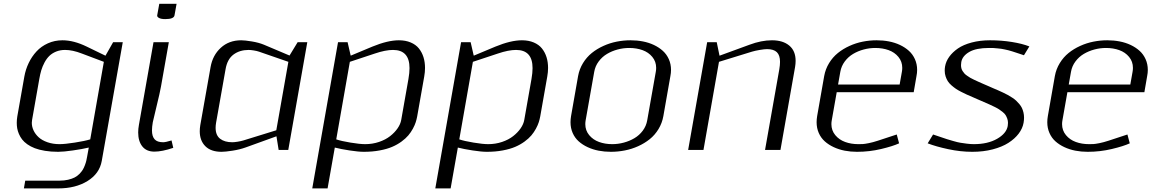

<svg xmlns="http://www.w3.org/2000/svg" viewBox="-20 -812 6288 1040"><path d="M468.8 -57.1 542.5 -477.1 423.3 -522Q373 -541.5 332.5 -541.5Q305.7 -541.5 283.7 -532.5Q261.7 -523.4 247.1 -509Q232.4 -494.6 221.2 -473.6Q210 -452.6 203.6 -431.4Q197.3 -410.2 192.9 -384.3L153.8 -162.6Q152.3 -154.8 152.3 -147Q152.3 -125.5 161.9 -105.2Q171.4 -85 189.5 -68.4Q207.5 -51.8 237.1 -41.5Q266.6 -31.2 302.2 -31.2Q331.5 -31.2 385 -39.6Q438.5 -47.9 468.8 -57.1ZM645 -583.5 531.2 59.6Q519 128.4 454.1 168.5Q389.2 208.5 295.9 208.5H109.4L116.7 166.5H303.2Q328.1 166.5 348.9 161.6Q369.6 156.7 384 149.4Q398.4 142.1 409.9 130.4Q421.4 118.7 428 107.9Q434.6 97.2 439.9 82.8Q445.3 68.4 447.5 58.6Q449.7 48.8 452.1 35.6L460.9 -12.7Q425.8 -4.4 375 2.9Q324.2 10.3 294.9 10.3Q255.9 10.3 223.4 4.9Q190.9 -0.5 168.2 -9.3Q145.5 -18.1 127.9 -30.5Q110.4 -43 99.9 -56.6Q89.4 -70.3 82.5 -86.4Q75.7 -102.5 73.2 -116.9Q70.8 -131.3 70.8 -146.5Q70.8 -163.6 73.7 -181.2L111.8 -397Q118.7 -436 135.5 -470.9Q152.3 -505.9 177.7 -533.4Q203.1 -561 239.5 -577.4Q275.9 -593.8 318.4 -593.8Q379.4 -593.8 449.7 -559.6L551.3 -510.3L592.8 -583.5Z M811.5 -583.5H894.5L852.1 -343.8Q846.7 -312.5 827.6 -234.4Q808.6 -156.2 807.6 -149.9Q803.2 -124 803.2 -105.5Q803.2 -73.7 817.4 -57.6Q831.5 -41.5 863.8 -41.5Q877 -41.5 909.2 -51.3L918.5 -11.2Q857.9 9.3 816.4 9.3Q773.4 9.3 751 -18.8Q728.5 -46.9 728.5 -94.7Q728.5 -113.8 732.4 -135.3ZM842.8 -791.5H936.5L925.3 -729Q921.9 -708.5 875 -708.5Q853 -708.5 841.6 -714.6Q830.1 -720.7 831.5 -729Z M1477.5 -73.7 1311.5 -13.7Q1279.3 -2 1239.5 4.2Q1199.7 10.3 1180.2 10.3Q1122.6 10.3 1092.3 -20Q1062 -50.3 1062 -101.1Q1062 -116.7 1064.9 -134.3L1120.6 -448.7Q1131.8 -512.7 1176 -553.2Q1220.2 -593.8 1286.6 -593.8Q1306.2 -593.8 1343.8 -587.6Q1381.3 -581.5 1409.7 -569.8L1548.3 -511.2L1592.3 -583.5H1644.5L1541.5 0H1489.3ZM1542 -477.1 1382.8 -532.2Q1371.6 -536.1 1354.5 -538.8Q1337.4 -541.5 1326.7 -541.5Q1278.3 -541.5 1244.6 -516.4Q1210.9 -491.2 1201.7 -436.5L1150.4 -147Q1147.9 -132.3 1147.9 -119.6Q1147.9 -79.1 1172.4 -60.3Q1196.8 -41.5 1238.3 -41.5Q1249 -41.5 1267.1 -44.4Q1285.2 -47.4 1298.3 -51.3L1476.6 -106.4Z M2192.4 -384.3Q2198.2 -417.5 2198.2 -442.9Q2198.2 -541.5 2108.9 -541.5Q2067.9 -541.5 2010.3 -522L1875 -477.1L1801.3 -57.1Q1828.1 -47.9 1878.4 -39.6Q1928.7 -31.2 1958 -31.2Q1997.6 -31.2 2033 -43.2Q2068.4 -55.2 2093 -74.5Q2117.7 -93.8 2133.5 -116.7Q2149.4 -139.6 2153.3 -162.6ZM2277.8 -397 2239.7 -181.2Q2236.8 -165.5 2231.9 -150.1Q2227.1 -134.8 2216.6 -115.2Q2206.1 -95.7 2191.7 -78.6Q2177.2 -61.5 2154.5 -44.9Q2131.8 -28.3 2103.8 -16.4Q2075.7 -4.4 2036.4 2.9Q1997.1 10.3 1950.7 10.3Q1921.4 10.3 1873.5 2.9Q1825.7 -4.4 1793.5 -12.7L1754.4 208.5H1671.4L1811 -583.5H1862.8L1879.4 -511.2H1881.3L1997.1 -559.6Q2080.6 -593.8 2140.6 -593.8Q2176.8 -593.8 2204.6 -582Q2232.4 -570.3 2249 -549.6Q2265.6 -528.8 2273.9 -502.2Q2282.2 -475.6 2282.2 -443.8Q2282.2 -421.4 2277.8 -397Z M2858.9 -384.3Q2864.7 -417.5 2864.7 -442.9Q2864.7 -541.5 2775.4 -541.5Q2734.4 -541.5 2676.8 -522L2541.5 -477.1L2467.8 -57.1Q2494.6 -47.9 2544.9 -39.6Q2595.2 -31.2 2624.5 -31.2Q2664.1 -31.2 2699.5 -43.2Q2734.9 -55.2 2759.5 -74.5Q2784.2 -93.8 2800 -116.7Q2815.9 -139.6 2819.8 -162.6ZM2944.3 -397 2906.2 -181.2Q2903.3 -165.5 2898.4 -150.1Q2893.6 -134.8 2883.1 -115.2Q2872.6 -95.7 2858.2 -78.6Q2843.8 -61.5 2821 -44.9Q2798.3 -28.3 2770.3 -16.4Q2742.2 -4.4 2702.9 2.9Q2663.6 10.3 2617.2 10.3Q2587.9 10.3 2540 2.9Q2492.2 -4.4 2460 -12.7L2420.9 208.5H2337.9L2477.5 -583.5H2529.3L2545.9 -511.2H2547.9L2663.6 -559.6Q2747.1 -593.8 2807.1 -593.8Q2843.3 -593.8 2871.1 -582Q2898.9 -570.3 2915.5 -549.6Q2932.1 -528.8 2940.4 -502.2Q2948.7 -475.6 2948.7 -443.8Q2948.7 -421.4 2944.3 -397Z M3152.3 -160.6Q3150.4 -149.9 3150.4 -139.6Q3150.4 -105.5 3171.4 -80.1Q3192.4 -54.7 3224.9 -43Q3257.3 -31.2 3296.4 -31.2Q3328.1 -31.2 3359.1 -39.6Q3390.1 -47.9 3416.5 -63.5Q3442.9 -79.1 3461.7 -104.2Q3480.5 -129.4 3485.8 -160.6L3532.2 -422.9Q3534.2 -433.6 3534.2 -444.3Q3534.2 -478.5 3513.4 -503.7Q3492.7 -528.8 3460.2 -540.5Q3427.7 -552.2 3388.2 -552.2Q3356.4 -552.2 3325.4 -543.9Q3294.4 -535.6 3268.1 -520Q3241.7 -504.4 3222.9 -479.2Q3204.1 -454.1 3198.7 -422.9ZM3073.2 -183.1 3111.3 -399.9Q3118.2 -438 3137.9 -470.2Q3157.7 -502.4 3185.5 -524.9Q3213.4 -547.4 3248.3 -563.2Q3283.2 -579.1 3320.3 -586.4Q3357.4 -593.8 3395.5 -593.8Q3430.2 -593.8 3462.2 -587.6Q3494.1 -581.5 3522 -568.4Q3549.8 -555.2 3570.3 -536.6Q3590.8 -518.1 3602.8 -491.5Q3614.7 -464.8 3614.7 -433.1Q3614.7 -417 3611.3 -399.9L3573.2 -183.1Q3566.4 -145 3546.9 -112.8Q3527.3 -80.6 3499.3 -58.1Q3471.2 -35.6 3436.5 -20Q3401.9 -4.4 3364.5 2.9Q3327.1 10.3 3289.1 10.3Q3254.4 10.3 3222.7 4.2Q3190.9 -2 3163.1 -14.9Q3135.3 -27.8 3114.5 -46.4Q3093.8 -64.9 3082 -91.6Q3070.3 -118.2 3070.3 -149.9Q3070.3 -166 3073.2 -183.1Z M4201.2 -436.5Q4205.1 -459.5 4205.1 -477.1Q4205.1 -512.7 4188 -529.3Q4170.9 -545.9 4134.8 -545.9Q4121.1 -545.9 4095.2 -541.5Q4069.3 -537.1 4053.2 -532.2L3874.5 -477.1L3790.5 0H3707.5L3810.5 -583.5H3862.3L3877.4 -510.3L4040 -569.8Q4104 -593.8 4161.6 -593.8Q4220.7 -593.8 4255.1 -565.2Q4289.6 -536.6 4289.6 -482.4Q4289.6 -466.3 4286.6 -448.7L4207.5 0H4124Z M4406.2 -183.1 4444.3 -399.9Q4451.2 -438 4470.9 -470.2Q4490.7 -502.4 4518.6 -524.9Q4546.4 -547.4 4581.3 -563.2Q4616.2 -579.1 4653.3 -586.4Q4690.4 -593.8 4728.5 -593.8Q4763.2 -593.8 4795.2 -587.6Q4827.1 -581.5 4855 -568.4Q4882.8 -555.2 4903.3 -536.6Q4923.8 -518.1 4935.8 -491.5Q4947.8 -464.8 4947.8 -433.1Q4947.8 -417 4944.3 -399.9L4929.2 -312.5H4512.2L4485.4 -160.6Q4483.4 -149.9 4483.4 -139.6Q4483.4 -105.5 4504.4 -80.1Q4525.4 -54.7 4557.9 -43Q4590.3 -31.2 4629.4 -31.2Q4644 -31.2 4653.8 -31.7Q4663.6 -32.2 4685.8 -36.6Q4708 -41 4734.9 -49.8L4837.4 -83.5L4850.1 -35.6Q4816.4 -20 4752.9 -4.9Q4689.5 10.3 4622.1 10.3Q4587.4 10.3 4555.7 4.2Q4523.9 -2 4496.1 -14.9Q4468.3 -27.8 4447.5 -46.4Q4426.8 -64.9 4415 -91.6Q4403.3 -118.2 4403.3 -149.9Q4403.3 -166 4406.2 -183.1ZM4865.2 -422.9Q4867.2 -433.6 4867.2 -444.3Q4867.2 -478.5 4846.4 -503.7Q4825.7 -528.8 4793.2 -540.5Q4760.7 -552.2 4721.2 -552.2Q4689.5 -552.2 4658.4 -543.9Q4627.4 -535.6 4601.1 -520Q4574.7 -504.4 4555.9 -479.2Q4537.1 -454.1 4531.7 -422.9L4519.5 -354H4853Z M5099.1 -452.1Q5104 -480 5121.8 -504.6Q5139.6 -529.3 5168.9 -549.6Q5198.2 -569.8 5243.4 -581.8Q5288.6 -593.8 5342.8 -593.8Q5404.3 -593.8 5460.7 -584.7Q5517.1 -575.7 5555.7 -560.5L5526.4 -512.7Q5521 -514.6 5503.2 -520.5Q5485.4 -526.4 5481 -527.8Q5476.6 -529.3 5462.2 -533.9Q5447.8 -538.6 5442.4 -539.6Q5437 -540.5 5424.6 -543.7Q5412.1 -546.9 5404.3 -547.6Q5396.5 -548.3 5384.8 -549.8Q5373 -551.3 5361.8 -551.8Q5350.6 -552.2 5337.4 -552.2Q5267.1 -552.2 5230 -530.5Q5192.9 -508.8 5187 -476.1Q5185.5 -467.3 5185.5 -459.5Q5185.5 -450.2 5187.5 -442.1Q5189.5 -434.1 5194.3 -426.8Q5199.2 -419.4 5204.1 -413.8Q5209 -408.2 5218.8 -401.6Q5228.5 -395 5235.6 -390.6Q5242.7 -386.2 5256.6 -379.9Q5270.5 -373.5 5279.3 -369.4Q5288.1 -365.2 5305.7 -357.7Q5323.2 -350.1 5333.5 -345.7Q5343.3 -341.3 5359.6 -334.2Q5376 -327.1 5387 -322.5Q5397.9 -317.9 5413.3 -310.5Q5428.7 -303.2 5439.2 -297.4Q5449.7 -291.5 5462.6 -283.2Q5475.6 -274.9 5484.1 -266.8Q5492.7 -258.8 5501.5 -248.3Q5510.3 -237.8 5515.4 -227.1Q5520.5 -216.3 5523.7 -202.9Q5526.9 -189.5 5526.9 -174.8Q5526.9 -161.6 5524.4 -147Q5519 -116.2 5497.8 -88.1Q5476.6 -60.1 5442.1 -38.1Q5407.7 -16.1 5357.2 -2.9Q5306.6 10.3 5246.6 10.3Q5183.1 10.3 5116.5 -3.9Q5049.8 -18.1 5004.9 -35.6L5034.2 -83.5Q5039.1 -82 5069.8 -71.5Q5100.6 -61 5109.1 -58.3Q5117.7 -55.7 5142.8 -48.3Q5168 -41 5181.9 -38.8Q5195.8 -36.6 5216.3 -33.9Q5236.8 -31.2 5254.9 -31.2Q5330.6 -31.2 5380.9 -60.1Q5431.2 -88.9 5438.5 -129.4Q5439.9 -138.2 5439.9 -146.5Q5439.9 -158.7 5436 -169.4Q5432.1 -180.2 5427 -188.5Q5421.9 -196.8 5411.1 -205.3Q5400.4 -213.9 5391.6 -219.7Q5382.8 -225.6 5366.7 -233.4Q5350.6 -241.2 5339.8 -246.1Q5329.1 -251 5309.3 -259.5Q5289.6 -268.1 5278.3 -272.9Q5268.6 -277.3 5248.3 -286.1Q5228 -294.9 5216.3 -300Q5204.6 -305.2 5186.5 -314.5Q5168.5 -323.7 5157.7 -331.1Q5147 -338.4 5134 -349.6Q5121.1 -360.8 5114 -372.1Q5106.9 -383.3 5102.1 -397.9Q5097.2 -412.6 5097.2 -429.2Q5097.2 -440.4 5099.1 -452.1Z M5655.8 -183.1 5693.8 -399.9Q5700.7 -438 5720.5 -470.2Q5740.2 -502.4 5768.1 -524.9Q5795.9 -547.4 5830.8 -563.2Q5865.7 -579.1 5902.8 -586.4Q5939.9 -593.8 5978 -593.8Q6012.7 -593.8 6044.7 -587.6Q6076.7 -581.5 6104.5 -568.4Q6132.3 -555.2 6152.8 -536.6Q6173.3 -518.1 6185.3 -491.5Q6197.3 -464.8 6197.3 -433.1Q6197.3 -417 6193.8 -399.9L6178.7 -312.5H5761.7L5734.9 -160.6Q5732.9 -149.9 5732.9 -139.6Q5732.9 -105.5 5753.9 -80.1Q5774.9 -54.7 5807.4 -43Q5839.8 -31.2 5878.9 -31.2Q5893.6 -31.2 5903.3 -31.7Q5913.1 -32.2 5935.3 -36.6Q5957.5 -41 5984.4 -49.8L6086.9 -83.5L6099.6 -35.6Q6065.9 -20 6002.4 -4.9Q5939 10.3 5871.6 10.3Q5836.9 10.3 5805.2 4.2Q5773.4 -2 5745.6 -14.9Q5717.8 -27.8 5697 -46.4Q5676.3 -64.9 5664.6 -91.6Q5652.8 -118.2 5652.8 -149.9Q5652.8 -166 5655.8 -183.1ZM6114.7 -422.9Q6116.7 -433.6 6116.7 -444.3Q6116.7 -478.5 6095.9 -503.7Q6075.2 -528.8 6042.7 -540.5Q6010.3 -552.2 5970.7 -552.2Q5939 -552.2 5908 -543.9Q5877 -535.6 5850.6 -520Q5824.2 -504.4 5805.4 -479.2Q5786.6 -454.1 5781.2 -422.9L5769 -354H6102.5Z"/></svg>

Font: Resagnicto
Style: Italic
Weight: 500
Italic angle: -10°
Version: Version 0.999